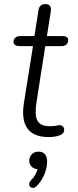

<svg xmlns="http://www.w3.org/2000/svg" viewBox="-20 -661 383 937"><path d="M218 8C236 8 257 5 270 0C284 -5 295 -14 293 -31C291 -44 281 -52 266 -50C257 -49 254 -45 224 -45C159 -45 145 -81 159 -168L201 -436H281C300 -436 313 -447 313 -465C313 -478 303 -485 284 -485H209L228 -606C232 -629 222 -641 202 -641C183 -641 171 -632 168 -612L148 -485H79C60 -485 46 -475 46 -457C46 -443 57 -436 75 -436H141L97 -160C80 -56 113 8 218 8ZM159 247C189 217 210 170 210 127C210 96 195 79 168 79C142 79 123 97 123 124C123 146 138 162 163 165C158 184 149 201 131 219C108 244 136 270 159 247Z"/></svg>

Font: SN Pro Light
Style: Italic
Weight: 300
Italic angle: -8.99998°
Designer: Tobias Whetton
Foundry: Supernotes
Version: Version 1.001;Glyphs 3.2 (3249)